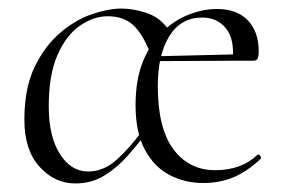

<svg xmlns="http://www.w3.org/2000/svg" viewBox="-20 -416 665 449"><path d="M297 -170 332 -299Q332 -287 336.5 -273.5Q341 -260 345 -245.5Q349 -231 349 -215Q349 -116 385.5 -67Q422 -18 483 -18Q545 -18 582 -54Q585 -56 588.5 -51.5Q592 -47 589 -44Q557 -14 525 -1Q493 12 455 12Q413 12 377 -6.5Q341 -25 319 -65.5Q297 -106 297 -170ZM330 -273 329 -284 536 -289V-274ZM297 -170Q297 -231 315 -274Q333 -317 361.5 -343.5Q390 -370 423 -382.5Q456 -395 487 -395Q534 -395 559.5 -368.5Q585 -342 585 -296Q585 -285 582.5 -279.5Q580 -274 573 -274H524Q529 -324 508.5 -349.5Q488 -375 453 -375Q403 -375 376 -331.5Q349 -288 349 -215ZM156 13Q108 13 72.5 -26Q37 -65 37 -136Q37 -210 61 -259.5Q85 -309 121 -339.5Q157 -370 195.5 -383Q234 -396 264 -396Q290 -396 320.5 -386.5Q351 -377 371 -351L335 -282Q316 -334 293 -356Q270 -378 232 -378Q199 -378 167 -356Q135 -334 114.5 -287.5Q94 -241 94 -167Q94 -97 120 -56Q146 -15 186 -15Q223 -15 254 -43.5Q285 -72 311 -108L319 -101Q301 -77 277.5 -50.5Q254 -24 224 -5.5Q194 13 156 13Z"/></svg>

Font: Cormorant Infant Light Light
Style: Regular
Weight: 300
Version: Version 4.001